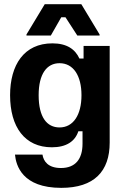

<svg xmlns="http://www.w3.org/2000/svg" viewBox="-20 -720 607 919"><path d="M106.7 -550H223.3L273.3 -637.5H293.3L350 -550H456.7V-555L369.2 -700H194.2L106.7 -555ZM273.3 179.2C430.8 179.2 505 100 505 -37.5V-500H380V-440H360C340 -484.2 300 -512.5 230.8 -512.5C95 -512.5 28.3 -409.2 28.3 -264.2C28.3 -112.5 98.3 -15 228.3 -15C297.5 -15 339.2 -43.3 355 -91.7H375V-32.5C375 41.7 340.8 84.2 271.7 84.2C210.8 84.2 188.3 52.5 183.3 20H51.7C56.7 72.5 86.7 179.2 273.3 179.2ZM265 -110C204.2 -110 165 -159.2 165 -264.2C165 -366.7 204.2 -417.5 265 -417.5C330.8 -417.5 370 -358.3 370 -264.2C370 -170 330.8 -110 265 -110Z"/></svg>

Font: Familjen Grotesk GF
Style: Bold
Weight: 700
Designer: Anders Wikstroem, Jonas Baeckman, Matilda Gysing, Kristian Moeller
Foundry: Familjen STHLM AB
Version: Version 2.000; Beta; Release 4; Build 6